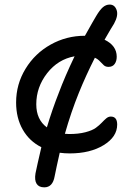

<svg xmlns="http://www.w3.org/2000/svg" viewBox="-20 -656 605 832"><path d="M171.9 155.8Q148.4 155.8 138.7 140.4Q128.9 125 133.8 95.2Q139.6 65.9 159.2 -18.1Q106.9 -44.4 78.4 -94.7Q49.8 -145 49.8 -211.9Q49.8 -291 90.6 -357.9Q131.3 -424.8 199.7 -462.9Q268.1 -501 347.2 -501H348.1Q388.2 -572.8 397 -586.9Q412.6 -613.3 426 -624.8Q439.5 -636.2 455.1 -636.2Q477.1 -636.2 485.4 -612.5Q493.7 -588.9 474.1 -553.2Q464.8 -539.1 433.1 -483.9Q485.8 -458.5 485.8 -410.2Q485.8 -391.1 476.8 -378.7Q467.8 -366.2 450.2 -366.2Q438 -366.2 430.4 -372.8Q422.9 -379.4 413.6 -389.6Q404.3 -399.9 391.1 -405.8Q352.1 -328.6 321.8 -253.9Q288.1 -170.9 261.2 -76.2Q264.2 -76.2 270.5 -75.7Q276.9 -75.2 279.8 -75.2Q320.3 -75.2 350.1 -83Q379.9 -90.8 395.3 -102.1Q410.6 -113.3 420.9 -124.3Q431.2 -135.3 440.4 -143.1Q449.7 -150.9 460 -150.9Q487.8 -150.9 487.8 -116.2Q487.8 -63 429.2 -27.1Q370.6 8.8 282.2 8.8Q259.8 8.8 238.8 5.9Q224.6 68.4 216.8 107.9Q208.5 155.8 171.9 155.8ZM234.9 -253.9Q260.7 -323.2 303.2 -412.1Q231 -398.9 184.1 -338.6Q137.2 -278.3 137.2 -204.1Q137.2 -137.7 183.1 -104Q206.5 -182.1 234.9 -253.9Z"/></svg>

Font: Shantell Sans Normal
Style: Regular
Weight: 400
Designer: Stephen Nixon, Anya Danilova, Shantell Martin
Foundry: Arrow Type
Version: Version 1.006;[559af2be0]